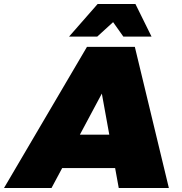

<svg xmlns="http://www.w3.org/2000/svg" viewBox="-85 -934 904 954"><path d="M505 0 487 -99H224L171 0H-65L347 -701H585L754 0ZM312 -265H458L421 -469ZM668 -752H528L477 -824L398 -752H258L400 -914H588Z"/></svg>

Font: Gontserrat Black
Style: Italic
Weight: 900
Italic angle: -11.3°
Designer: Julieta Ulanovsky
Foundry: Julieta Ulanovsky
Version: Version 6.001